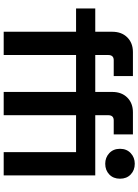

<svg xmlns="http://www.w3.org/2000/svg" viewBox="125 -875 750 1040"><g transform="rotate(90 500.0 -355.0)"><path d="M478 0V-392H378V-496H478V-588Q478 -639 508.5 -669.5Q539 -700 588 -700H708V-596H632Q604 -596 604 -566V-496H804V-392H604V0ZM152 0V-392H26V-496H152V-588Q152 -639 182.5 -669.5Q213 -700 262 -700H392V-596H306Q278 -596 278 -566V-496H378V-392H278V0ZM804 0V-496H930V0ZM867 -550Q833 -550 809.5 -572Q786 -594 786 -630Q786 -666 809.5 -688Q833 -710 867 -710Q902 -710 925 -688Q948 -666 948 -630Q948 -594 925 -572Q902 -550 867 -550Z"/></g></svg>

Font: Space Grotesk
Style: Bold
Weight: 700
Designer: Florian Karsten
Foundry: Florian Karsten
Version: Version 2.000